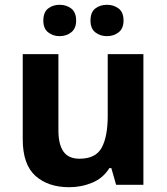

<svg xmlns="http://www.w3.org/2000/svg" viewBox="-20 -772 697 802"><path d="M579 -546V0H465L445 -70H437Q411 -28 365.5 -9Q320 10 269 10Q181 10 128 -37.5Q75 -85 75 -190V-546H224V-227Q224 -169 245 -139Q266 -109 312 -109Q380 -109 405 -155.5Q430 -202 430 -289V-546ZM161 -686Q161 -721 181 -736.5Q201 -752 229 -752Q257 -752 277.5 -736.5Q298 -721 298 -686Q298 -653 277.5 -637Q257 -621 229 -621Q201 -621 181 -637Q161 -653 161 -686ZM358 -686Q358 -721 378 -736.5Q398 -752 427 -752Q455 -752 475.5 -736.5Q496 -721 496 -686Q496 -653 475.5 -637Q455 -621 427 -621Q398 -621 378 -637Q358 -653 358 -686Z"/></svg>

Font: Noto Sans Thaana
Style: Bold
Weight: 700
Designer: David Williams
Foundry: Google Inc.
Version: Version 3.001; ttfautohint (v1.8.4.7-5d5b)